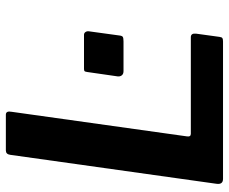

<svg xmlns="http://www.w3.org/2000/svg" viewBox="-83 -699 782 656"><g transform="rotate(-90 308.0 -371.0)"><path d="M107 -727Q109 -742 122 -742H244Q258 -742 254 -722L170 -123Q168 -110 179 -110H509Q523 -110 521 -92L510 -12Q509 -4 505.5 -2Q502 0 494 0H25Q5 0 8 -22L107 -727ZM515 -356Q514 -345 510 -342.5Q506 -340 494 -340H393Q383 -340 378.5 -346Q374 -352 375 -360L390 -464Q391 -472 393.5 -473.5Q396 -475 401 -475H517Q523 -475 526.5 -470Q530 -465 529 -458Z"/></g></svg>

Font: Libre Franklin Thin SemiBold
Style: Italic
Weight: 600
Italic angle: -8°
Version: Version 3.000